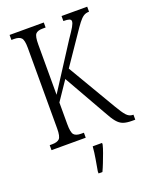

<svg xmlns="http://www.w3.org/2000/svg" viewBox="-169 -806 889 1118"><g transform="rotate(-20 275.5 -246.5)"><path d="M32 0V-31H48Q79 -31 92.5 -44.5Q106 -58 106 -107V-607Q106 -655 93 -669Q80 -683 49 -683H32V-714H244V-683H226Q194 -683 182 -669Q170 -655 170 -605V-293L349 -571Q378 -613 389.5 -633Q401 -653 401 -665Q401 -675 390 -679Q379 -683 354 -683V-714H513V-683Q493 -683 478.5 -673.5Q464 -664 447.5 -642.5Q431 -621 407 -585L289 -412L464 -115Q490 -70 507.5 -50.5Q525 -31 547 -31H551V0H531Q498 0 477 -7.5Q456 -15 438.5 -36Q421 -57 399 -98L249 -362L170 -245V-111Q170 -60 182.5 -45.5Q195 -31 227 -31H244V0ZM243 208Q249 173 255.5 136Q262 99 265 61H323V71Q318 92 308 119Q298 146 287.5 173Q277 200 267 221H243Z"/></g></svg>

Font: Noto Serif ExtraCondensed Light
Style: Regular
Weight: 300
Width: 2
Designer: Monotype Design Team
Foundry: Monotype Imaging Inc.
Version: Version 2.014; ttfautohint (v1.8.4.7-5d5b)